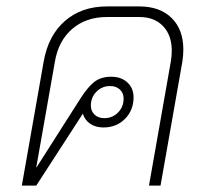

<svg xmlns="http://www.w3.org/2000/svg" viewBox="-20 -578 656 598"><path d="M551 -424Q551 -406 548 -386L480 0H444L512 -386Q515 -404 515 -420Q515 -468 488 -496.5Q461 -525 414 -525H313Q248 -525 205 -488Q162 -451 151 -386L93 -57H94L231 -272Q254 -308 274.5 -323.5Q295 -339 326 -339Q358 -339 377 -321Q396 -303 396 -275Q396 -235 369.5 -208Q343 -181 302 -181Q278 -181 261 -192.5Q244 -204 238 -224L93 0H48L116 -386Q130 -467 182 -512.5Q234 -558 313 -558H414Q478 -558 514.5 -522Q551 -486 551 -424ZM263 -249Q263 -232 274.5 -221Q286 -210 305 -210Q330 -210 347.5 -227.5Q365 -245 365 -271Q365 -288 353.5 -299Q342 -310 323 -310Q298 -310 280.5 -292.5Q263 -275 263 -249Z"/></svg>

Font: Bai Jamjuree ExtraLight
Style: Italic
Weight: 275
Italic angle: -10°
Version: Version 1.000; ttfautohint (v1.6)